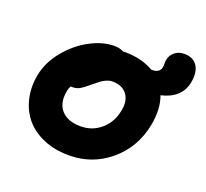

<svg xmlns="http://www.w3.org/2000/svg" viewBox="-108 -725 929 866"><g transform="rotate(20 356.5 -292.0)"><path d="M303.2 12.2Q234.9 12.2 180.7 -10.7Q126.5 -33.7 93.5 -73.2Q60.5 -112.8 48.1 -166.3Q35.6 -219.7 46.9 -279.8Q59.6 -345.2 106.7 -402.1Q153.8 -459 213.6 -490.5Q273.4 -522 328.1 -522Q355 -522 373 -511.2Q375 -512.2 378.9 -512.2Q463.9 -512.2 520 -478H523.9Q559.6 -478 565.9 -504.9Q567.4 -512.2 567.1 -524.7Q566.9 -537.1 568.8 -543.9Q572.3 -564.5 590.6 -580.3Q608.9 -596.2 636.2 -596.2Q681.2 -596.2 700.2 -565.4Q719.2 -534.7 709 -483.9Q692.4 -405.3 599.1 -383.8Q621.1 -325.2 606 -244.1Q583 -128.4 498.5 -58.1Q414.1 12.2 303.2 12.2ZM195.8 -255.9Q184.6 -197.8 214.8 -163.3Q245.1 -128.9 308.1 -128.9Q363.3 -128.9 404.5 -164.1Q445.8 -199.2 457 -256.8Q467.8 -307.1 445.1 -337.6Q422.4 -368.2 375 -368.2Q360.4 -368.2 345.7 -361.6Q331.1 -355 323 -348.9Q314.9 -342.8 292 -324.2Q262.7 -299.3 247.6 -290.8Q232.4 -282.2 210.9 -282.2Q207 -282.2 205.1 -283.2Q197.3 -269 195.8 -255.9Z"/></g></svg>

Font: Shantell Sans Normal
Style: Bold Italic
Weight: 700
Italic angle: -11.31°
Designer: Stephen Nixon, Anya Danilova, Shantell Martin
Foundry: Arrow Type
Version: Version 1.006;[559af2be0]